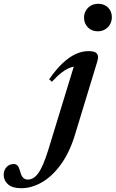

<svg xmlns="http://www.w3.org/2000/svg" viewBox="-238 -738 610 1012"><path d="M205 -645Q205 -665.5 214.8 -682.2Q224.5 -699 241.2 -708.5Q258 -718 280 -718Q312 -718 331.8 -698Q351.5 -678 351.5 -647.5Q351.5 -626.5 342 -609.8Q332.5 -593 315.8 -583Q299 -573 277 -573Q245 -573 225 -593.8Q205 -614.5 205 -645ZM158 -30.5Q129.5 64 83.8 127.5Q38 191 -16.5 222.5Q-71 254 -126 254Q-172.5 254 -195.5 233.8Q-218.5 213.5 -218.5 183.5Q-218.5 159.5 -203.8 143Q-189 126.5 -165 126.5Q-152 126.5 -144.5 136Q-137 145.5 -131 168Q-125 191 -115 199.8Q-105 208.5 -91.5 208.5Q-77.5 208.5 -64 201.2Q-50.5 194 -37.5 176.5Q-24.5 159 -11.2 128.8Q2 98.5 16.5 52L158.5 -412L180 -388.5Q158 -390 135.8 -382.8Q113.5 -375.5 89 -357Q64.5 -338.5 35.5 -307L21 -320Q58 -373 92.8 -405.5Q127.5 -438 161.2 -453.2Q195 -468.5 227.5 -468.5Q251 -468.5 263 -462.8Q275 -457 277.8 -444.8Q280.5 -432.5 274.5 -413Z"/></svg>

Font: Newsreader 36pt SemiBold
Style: Italic
Weight: 600
Italic angle: -17°
Designer: Hugues Gentile
Foundry: Production Type
Version: Version 1.003